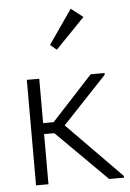

<svg xmlns="http://www.w3.org/2000/svg" viewBox="-52 -746 533 785"><g transform="rotate(-5 215.0 -353.5)"><path d="M64 -433H115V-251H158L326 -433H383V-426L202 -234L425 -7V0H364L157 -206H115V0H64ZM317 -669 197 -545 171 -567 268 -707Z"/></g></svg>

Font: Tilda Sans Light
Style: Regular
Weight: 300
Designer: ParaType Ltd
Foundry: ParaType Ltd
Version: Version 1.009